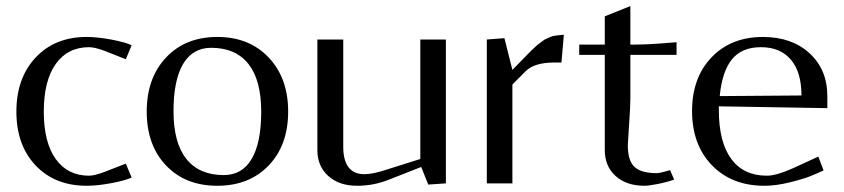

<svg xmlns="http://www.w3.org/2000/svg" viewBox="-20 -595 2740 623"><path d="M407.2 -448.2 388.2 -402.8 318.8 -430.2Q287.1 -441.9 269 -441.9Q199.7 -441.9 160.9 -387.5Q122.1 -333 122.1 -232.9Q122.1 -132.8 160.9 -78.9Q199.7 -24.9 269 -24.9Q286.1 -24.9 318.8 -37.1L388.2 -64L407.2 -19Q386.7 -9.3 341.3 -0.7Q295.9 7.8 261.2 7.8Q158.2 7.8 95.7 -58.1Q33.2 -124 33.2 -232.9Q33.2 -341.8 95.7 -408.4Q158.2 -475.1 261.2 -475.1Q295.9 -475.1 341.3 -466.6Q386.7 -458 407.2 -448.2Z M706.1 -26.9Q765.6 -26.9 796.6 -79.3Q827.6 -131.8 827.6 -232.9Q827.6 -335 786.1 -387.5Q744.6 -439.9 665 -439.9Q605.5 -439.9 574.2 -387.5Q543 -335 543 -233.9Q543 -131.8 584.7 -79.3Q626.5 -26.9 706.1 -26.9ZM518.8 -408.4Q581.5 -475.1 685.1 -475.1Q788.6 -475.1 851.8 -408.4Q915 -341.8 915 -232.9Q915 -124 851.8 -58.1Q788.6 7.8 685.1 7.8Q581.5 7.8 518.8 -58.1Q456.1 -124 456.1 -232.9Q456.1 -341.8 518.8 -408.4Z M1426.8 -466.8V0L1369.6 3.9L1346.7 -53.2L1239.7 -11.2Q1191.4 7.8 1138.7 7.8Q1080.6 7.8 1045.2 -23.9Q1009.8 -55.7 1009.8 -107.9V-466.8H1093.8V-118.2Q1093.8 -75.2 1110.8 -52.5Q1127.9 -29.8 1161.6 -29.8Q1185.1 -29.8 1219.7 -40L1343.8 -79.1V-466.8Z M1801.8 -392.1H1777.8Q1713.9 -392.1 1685.5 -363.8L1642.6 -320.8V0H1559.6V-466.8L1616.7 -471.2L1642.6 -368.2L1680.7 -407.2Q1682.6 -409.2 1693.4 -420.2Q1704.1 -431.2 1705.8 -432.6Q1707.5 -434.1 1716.8 -442.9Q1726.1 -451.7 1728.8 -453.1Q1731.4 -454.6 1739.7 -461.2Q1748 -467.8 1752 -469Q1755.9 -470.2 1763.9 -474.1Q1772 -478 1778.1 -478.8Q1784.2 -479.5 1792.5 -480.7Q1800.8 -481.9 1809.6 -481.9Z M1942.4 -417H1859.4V-450.2H1942.4V-542L2025.4 -575.2V-450.2Q2076.2 -450.2 2125.5 -454.1Q2174.8 -458 2175.3 -458V-417H2025.4V-274.9Q2025.4 -250 2021.2 -189.7Q2017.1 -129.4 2017.1 -124Q2017.1 -73.2 2039.1 -53.2Q2061 -33.2 2110.4 -33.2Q2121.6 -33.2 2154.3 -43L2167.5 -12.2Q2142.1 -3.4 2113.3 2.2Q2084.5 7.8 2071.3 7.8Q2012.7 7.8 1977.5 -23.9Q1942.4 -55.7 1942.4 -107.9Z M2315.4 -283.2 2580.6 -285.2Q2580.6 -361.3 2546.1 -401.6Q2511.7 -441.9 2449.2 -441.9Q2386.7 -441.9 2354.7 -402.1Q2322.8 -362.3 2315.4 -283.2ZM2312.5 -250V-237.8Q2312.5 -134.3 2352.5 -79.6Q2392.6 -24.9 2468.3 -24.9Q2498.5 -24.9 2550.3 -47.9L2635.3 -86.9L2652.3 -42Q2632.8 -32.7 2608.2 -22.9Q2583.5 -13.2 2540.3 -2.7Q2497.1 7.8 2460.4 7.8Q2354.5 7.8 2290 -58.8Q2225.6 -125.5 2225.6 -234.9Q2225.6 -342.8 2288.8 -408.9Q2352.1 -475.1 2455.6 -475.1Q2549.3 -475.1 2606.9 -422.1Q2664.6 -369.1 2664.6 -282.2V-244.1Z"/></svg>

Font: Resagokr
Style: Regular
Weight: 500
Designer: gluk
Foundry: gluk
Version: Version 0.95